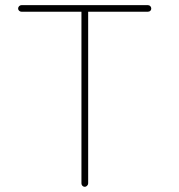

<svg xmlns="http://www.w3.org/2000/svg" viewBox="-20 -720 688 740"><path d="M293.9 -13.2V-674.8H63Q57.6 -674.8 53.7 -678.5Q49.8 -682.1 49.8 -687Q49.8 -692.4 53.7 -696.3Q57.6 -700.2 63 -700.2H549.8Q555.7 -700.2 559.3 -696.3Q563 -692.4 563 -687Q563 -681.6 559.3 -678.2Q555.7 -674.8 549.8 -674.8H319.8V-13.2Q319.8 -8.3 315.7 -4.2Q311.5 0 307.1 0Q301.3 0 297.6 -3.9Q293.9 -7.8 293.9 -13.2Z"/></svg>

Font: Quicksand
Style: Light
Weight: 300
Designer: Andrew Paglinawan
Foundry: Andrew Paglinawan
Version: 1.002